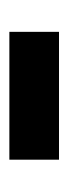

<svg xmlns="http://www.w3.org/2000/svg" viewBox="112 -491 146 410"><g transform="rotate(-90 185.0 -286.0)"><path d="M49 -233V-339H322V-233Z"/></g></svg>

Font: Noto Sans SC Thin
Style: Bold
Weight: 700
Version: Version 2.004-H2;hotconv 1.0.118;makeotfexe 2.5.65603